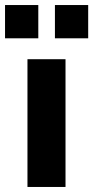

<svg xmlns="http://www.w3.org/2000/svg" viewBox="-47 -742 370 762"><path d="M62 0V-507H213V0ZM171 -590V-722H303V-590ZM-27 -590V-722H105V-590Z"/></svg>

Font: Mulish ExtraLight ExtraBold
Style: Regular
Weight: 800
Version: Version 3.603